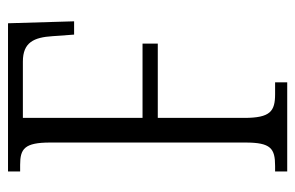

<svg xmlns="http://www.w3.org/2000/svg" viewBox="-152 -602 754 491"><g transform="rotate(-90 225.5 -357.0)"><path d="M32 0H260V-31H230C186 -31 169 -43 169 -110V-331H359V-370H169V-676H313C362 -676 375 -648 378 -600L382 -545H416L411 -714H32V-683H49C90 -683 106 -672 106 -606V-107C106 -42 91 -31 46 -31H32Z"/></g></svg>

Font: Noto Serif Hebrew ExtraCondensed Light
Style: Regular
Weight: 300
Width: 2
Designer: Monotype Design Team
Foundry: Monotype Imaging Inc.
Version: Version 2.004